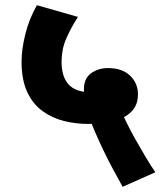

<svg xmlns="http://www.w3.org/2000/svg" viewBox="-20 -652 618 739"><path d="M452 67Q434 35 414.5 -1.5Q395 -38 377.5 -74.5Q360 -111 345 -146Q330 -181 320 -209Q314 -226 308.5 -253.5Q303 -281 303 -309Q303 -350 330.5 -370Q358 -390 396 -390Q450 -390 480.5 -361Q511 -332 511 -289Q511 -247 485 -221.5Q459 -196 415.5 -185.5Q372 -175 319 -175Q271 -175 225.5 -186.5Q180 -198 143 -225Q106 -252 84.5 -298.5Q63 -345 63 -415Q63 -462 77.5 -520.5Q92 -579 122 -632L280 -587Q252 -543 234.5 -502.5Q217 -462 217 -414Q217 -356 244.5 -326.5Q272 -297 329 -297Q336 -297 344.5 -297Q353 -297 359 -297L443 -233Q453 -209 468.5 -177.5Q484 -146 503 -112.5Q522 -79 541 -47Q560 -15 578 11Z"/></svg>

Font: Noto Sans Devanagari ExtraBold
Style: Regular
Weight: 800
Version: Version 2.003